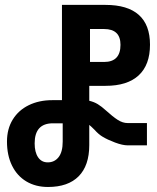

<svg xmlns="http://www.w3.org/2000/svg" viewBox="-20 -745 640 784"><path d="M8.5 -167Q8.5 -218.5 32 -256.8Q55.5 -295 97.5 -315.5Q139.5 -336 193 -336H233V-725H411Q501 -725 546.8 -684.2Q592.5 -643.5 592.5 -562.5Q592.5 -480 546.2 -437.2Q500 -394.5 411 -394.5H344.5V-333.5Q364 -329 379.5 -319.5Q395 -310 412.5 -294Q440.5 -268.5 460.8 -255.5Q481 -242.5 501.5 -242.5H580V-151.5H501.5Q480.5 -151.5 449.8 -163Q419 -174.5 398.5 -187Q382.5 -196.5 366 -215Q351 -230 344.5 -235V-152.5Q344.5 -69 301.2 -25.2Q258 18.5 176 18.5Q125.5 18.5 87.5 -4.2Q49.5 -27 29 -69Q8.5 -111 8.5 -167ZM236 -167V-241.5H196Q121.5 -241.5 121.5 -159.5Q121.5 -123.5 135.5 -102.8Q149.5 -82 175 -82Q202.5 -82 219.2 -103.2Q236 -124.5 236 -167ZM472 -562Q472 -626.5 405 -626.5H347.5V-492H405Q472 -492 472 -562Z"/></svg>

Font: JuliaMono
Style: Bold
Weight: 700
Monospace: yes
Designer: cormullion
Foundry: corm
Version: Version 0.055; ttfautohint (v1.8.4)